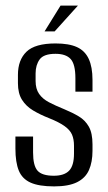

<svg xmlns="http://www.w3.org/2000/svg" viewBox="-20 -658 387 685"><path d="M173 7Q119 7 89 -6.5Q59 -20 47 -49.5Q35 -79 35 -128V-171H98V-114Q98 -67 114 -49Q130 -31 172 -31Q209 -31 226.5 -49Q244 -67 244 -110V-138Q244 -161 237 -177.5Q230 -194 210.5 -208Q191 -222 156 -236Q123 -249 98 -264Q73 -279 58.5 -302Q44 -325 44 -361V-391Q44 -444 74.5 -473.5Q105 -503 178 -503Q226 -503 254.5 -490Q283 -477 296.5 -448Q310 -419 310 -373V-331H249V-379Q249 -429 232 -447.5Q215 -466 178 -466Q136 -466 121.5 -446Q107 -426 107 -396V-369Q107 -341 119.5 -323Q132 -305 155 -293Q178 -281 210 -268Q239 -256 261.5 -242.5Q284 -229 297 -206Q310 -183 310 -143V-120Q310 -80 297.5 -51.5Q285 -23 255 -8Q225 7 173 7ZM139 -546 196 -638H258L175 -546Z"/></svg>

Font: Alumni Sans
Style: Regular
Weight: 400
Designer: Robert E. Leuschke
Foundry: Robert E. Leuschke
Version: Version 1.018